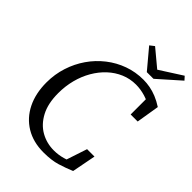

<svg xmlns="http://www.w3.org/2000/svg" viewBox="-254 -977 1100 1100"><g transform="rotate(45 296.5 -426.5)"><path d="M312 15Q228 15 167 -22Q106 -59 73 -125.5Q40 -192 40 -281Q40 -347 59.5 -407.5Q79 -468 114 -518.5Q149 -569 197 -606.5Q245 -644 302 -664.5Q359 -685 422 -685Q449 -685 476 -680Q503 -675 531.5 -663.5Q560 -652 591 -632L568 -492H511V-632L552 -591Q526 -612 487.5 -623.5Q449 -635 412 -635Q364 -635 321.5 -617Q279 -599 244 -566.5Q209 -534 183.5 -490Q158 -446 144.5 -394Q131 -342 131 -285Q131 -201 160.5 -145.5Q190 -90 238.5 -62.5Q287 -35 345 -35Q382 -35 417 -45Q452 -55 483 -71L427 -30L475 -175H535L507 -30Q467 -13 421.5 1Q376 15 312 15ZM333 -868 465 -758H401L573 -868L592 -847L459 -729H405L306 -847Z"/></g></svg>

Font: Source Serif 4
Style: Italic
Weight: 400
Italic angle: -12°
Designer: Frank Grießhammer
Foundry: Adobe Systems Incorporated
Version: Version 4.004;hotconv 1.0.116;makeotfexe 2.5.65601